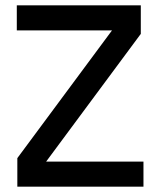

<svg xmlns="http://www.w3.org/2000/svg" viewBox="-20 -700 600 720"><path d="M45 0V-107L400 -586H43V-680H508V-573L153 -94H518V0Z"/></svg>

Font: TASA Orbiter Display Medium
Style: Regular
Weight: 500
Designer: Weizhong Zhang
Version: Version 1.000;Glyphs 3.1.2 (3151)